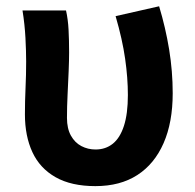

<svg xmlns="http://www.w3.org/2000/svg" viewBox="-20 -594 636 627"><path d="M291.5 13.8Q212.7 13.8 161.4 -15.4Q110.2 -44.5 85.8 -97.1Q61.4 -149.8 61.4 -220.4Q61.4 -264.1 63.4 -307.1Q65.4 -350 65.4 -392.9Q65.4 -426.4 63.1 -470.4Q60.8 -514.3 53.5 -559.8H195.6Q202.1 -531 203.9 -496.6Q205.7 -462.3 205.7 -423Q205.7 -398.2 204.2 -361.9Q202.7 -325.5 200.7 -285.5Q198.7 -245.4 198.7 -209Q198.7 -174.3 211.6 -151.1Q224.5 -128 245.8 -116.9Q267 -105.8 292 -105.8Q324.7 -105.8 348.3 -124.6Q371.8 -143.3 384.7 -182.8Q397.6 -222.4 397.6 -283.6Q397.6 -339.7 388.6 -402.4Q379.7 -465.1 357.5 -541.3L499.6 -573.5Q520.5 -504.4 532.3 -432.9Q544 -361.3 544 -289.7Q544 -194.4 514.2 -126.5Q484.4 -58.5 428.5 -22.4Q372.5 13.8 291.5 13.8Z"/></svg>

Font: Noto Sans KR Thin
Style: Regular
Weight: 100
Designer: Ryoko NISHIZUKA 西塚涼子 (kana, bopomofo & ideographs); Paul D. Hunt (Latin, Greek & Cyrillic); Sandoll Communications 산돌커뮤니
Foundry: Adobe
Version: Version 2.004-H2;hotconv 1.0.118;makeotfexe 2.5.65603